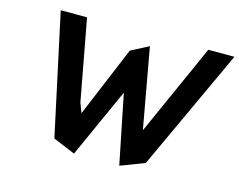

<svg xmlns="http://www.w3.org/2000/svg" viewBox="-98 -852 1255 1008"><g transform="rotate(15 529.5 -348.5)"><path d="M616 -642 520 -592 360 -209 340 -262 258 -703H115L257 -44L377 6L547 -371L623 6L754 -44L1059 -703H917L696 -209H694Z"/></g></svg>

Font: Bluebird
Style: Obl
Weight: 400
Designer: Jasper
Foundry: Cannot Into Space Fonts
Version: Version 0.98